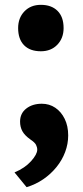

<svg xmlns="http://www.w3.org/2000/svg" viewBox="-20 -565 344 794"><path d="M40 148Q83 130 108.5 101.5Q134 73 134 54Q134 44 129 34Q124 24 106 12Q82 -5 72.5 -22.5Q63 -40 63 -62Q63 -96 88.5 -116Q114 -136 153 -136Q184 -136 208.5 -119.5Q233 -103 247.5 -73.5Q262 -44 262 -5Q262 30 249.5 63.5Q237 97 213.5 126Q190 155 158.5 176.5Q127 198 90 209ZM55 -449Q55 -491 81 -518Q107 -545 149 -545Q193 -545 218 -520Q243 -495 243 -449Q243 -407 217 -380Q191 -353 149 -353Q104 -353 79.5 -378Q55 -403 55 -449Z"/></svg>

Font: Mach ExtraBold
Style: Regular
Weight: 800
Version: Version 1.002